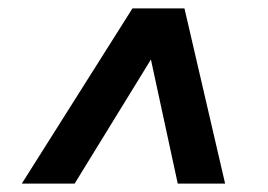

<svg xmlns="http://www.w3.org/2000/svg" viewBox="-20 -579 640 458"><path d="M404 -141 340 -437 158 -141H32L296 -559H420L517 -141Z"/></svg>

Font: Idrija
Style: Bold Italic
Weight: 700
Italic angle: -11.3°
Designer: Julieta Ulanovsky
Foundry: Julieta Ulanovsky
Version: Version 7.200